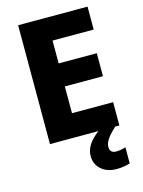

<svg xmlns="http://www.w3.org/2000/svg" viewBox="-138 -794 832 1114"><g transform="rotate(-15 277.5 -237.0)"><path d="M501 -140.1H253.9V-300.8H482.9V-439H253.9V-576.2H501V-713.9H84V0H375C320.8 40.5 293.9 83 293.9 127.9C293.9 161.6 305.7 188.5 329.6 209.5C353 230 383.8 240.2 421.9 240.2C455.1 240.2 480.5 234.4 502 228V130.9C488.3 136.2 464.8 141.1 444.8 141.1C421.9 141.1 406.7 130.4 406.7 105C406.7 71.8 430.7 43 475.1 0H501Z"/></g></svg>

Font: Noto Reveo Sans
Style: Regular
Weight: 800
Designer: Monotype Design Team
Foundry: Monotype Imaging Inc.
Version: Version 2.007